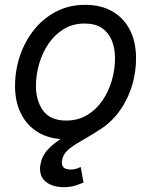

<svg xmlns="http://www.w3.org/2000/svg" viewBox="-20 -567 628 798"><path d="M252.9 11.7Q187.5 11.7 140.4 -15.9Q93.3 -43.5 67.9 -93.3Q42.5 -143.1 42.5 -209.5Q42.5 -273.9 62.7 -334.2Q83 -394.5 121.1 -442.6Q159.2 -490.7 213.1 -518.8Q267.1 -546.9 334.5 -546.9Q399.9 -546.9 447.3 -519.5Q494.6 -492.2 520 -442.4Q545.4 -392.6 545.4 -325.2Q545.4 -259.8 524.9 -199.5Q504.4 -139.2 466.1 -91.6Q427.7 -43.9 373.8 -16.1Q319.8 11.7 252.9 11.7ZM254.9 -65.9Q304.7 -65.9 342.8 -89.1Q380.9 -112.3 406.5 -150.1Q432.1 -188 445.1 -233.6Q458 -279.3 458 -323.7Q458 -365.7 444.8 -398.4Q431.6 -431.2 403.8 -450.2Q376 -469.2 332 -469.2Q282.7 -469.2 245.1 -446.3Q207.5 -423.3 181.6 -385.3Q155.8 -347.2 142.6 -301.3Q129.4 -255.4 129.4 -210Q129.4 -147.9 159.4 -106.9Q189.5 -65.9 254.9 -65.9ZM245.6 210.9Q195.8 210.9 168.2 186.5Q140.6 162.1 147.9 117.2Q154.3 81.1 178.2 55.2Q202.1 29.3 236.6 7.8Q271 -13.7 309.3 -37.1Q347.7 -60.5 383.8 -90.6Q419.9 -120.6 446.3 -163.3Q472.7 -206.1 482.9 -267.1H540.5Q528.8 -197.8 503.4 -150.4Q478 -103 445.3 -71Q412.6 -39.1 378.2 -17.6Q343.8 3.9 313.2 21.2Q282.7 38.6 262.2 56.6Q241.7 74.7 237.8 100.6Q234.9 118.7 243.7 128.2Q252.4 137.7 274.4 137.7Q286.1 137.7 296.4 134.5Q306.6 131.3 315.4 127L327.1 191.9Q312 198.2 291.7 204.6Q271.5 210.9 245.6 210.9Z"/></svg>

Font: Inter 18pt
Style: Italic
Weight: 400
Italic angle: -9.3988°
Designer: Rasmus Andersson
Foundry: rsms
Version: Version 4.001;git-66647c0bb